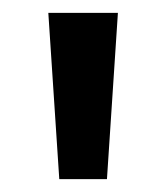

<svg xmlns="http://www.w3.org/2000/svg" viewBox="-20 -734 256 298"><path d="M163 -714 146 -456H72L55 -714Z"/></svg>

Font: Noto Sans Lao UI ExtCond Med
Style: Regular
Weight: 500
Width: 2
Designer: Monotype Design Team
Foundry: Monotype Imaging Inc.
Version: Version 2.000; ttfautohint (v1.8.4.7-5d5b)